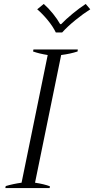

<svg xmlns="http://www.w3.org/2000/svg" viewBox="-20 -950 476 970"><path d="M168 -903 201 -930Q225 -909 247.5 -881Q270 -853 284 -828H289Q313 -853 347 -881Q381 -909 413 -930L436 -903Q401 -881 361 -848.5Q321 -816 294 -786H262Q247 -817 220.5 -849Q194 -881 168 -903ZM9 -10Q46 -21 89 -27L221 -672Q177 -679 147 -690L149 -700H373L372 -690Q336 -678 289 -672L157 -27Q203 -20 232 -9L231 0H7Z"/></svg>

Font: Trirong Light
Style: Italic
Weight: 300
Italic angle: -12°
Designer: Katatrad Team
Foundry: CadsonDemak
Version: Version 1.001